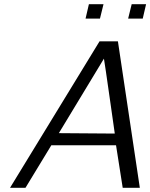

<svg xmlns="http://www.w3.org/2000/svg" viewBox="-20 -900 721 920"><path d="M390 -811 406 -880H476L459 -811ZM594 -811 611 -880H680L664 -811ZM28 0 457 -702H545L650 0H568L536 -204H226L102 0ZM262 -262 530 -260Q523 -310 509.5 -404Q496 -498 487.5 -557Q479 -616 478 -619Q468 -602 394.5 -481Q321 -360 262 -262Z"/></svg>

Font: Coval
Style: ExtraLight Italic
Weight: 200
Foundry: Context Ltd
Version: Version 001.000